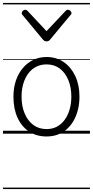

<svg xmlns="http://www.w3.org/2000/svg" viewBox="-20 -905 629 1300"><path d="M295 19Q227 19 176.5 -14.5Q126 -48 98.5 -108.5Q71 -169 71 -250Q71 -310 87.5 -359Q104 -408 134.5 -444Q165 -480 205.5 -499.5Q246 -519 295 -519Q361 -519 411 -485Q461 -451 489.5 -390.5Q518 -330 518 -251Q518 -203 507.5 -161.5Q497 -120 478 -87Q459 -54 432 -30Q405 -6 370.5 6.5Q336 19 295 19ZM295 -31Q334 -31 364.5 -47Q395 -63 417 -92.5Q439 -122 451 -162.5Q463 -203 463 -251Q463 -315 442 -364.5Q421 -414 384 -441.5Q347 -469 295 -469Q256 -469 225 -453Q194 -437 172 -408Q150 -379 138 -339Q126 -299 126 -250Q126 -186 147 -136.5Q168 -87 205.5 -59Q243 -31 295 -31ZM440 -839Q448 -839 456 -832Q464 -825 464 -816Q464 -814 463 -810.5Q462 -807 458 -804L320 -638Q316 -632 310 -628.5Q304 -625 295 -625Q286 -625 280.5 -628.5Q275 -632 270 -638L132 -804Q129 -807 128 -810.5Q127 -814 127 -816Q127 -825 134.5 -832Q142 -839 150 -839Q155 -839 159 -837Q163 -835 167 -831L295 -694L424 -831Q428 -835 431.5 -837Q435 -839 440 -839ZM0 365H589V375H0ZM0 -20H589V0H0ZM0 -505H589V-500H0ZM0 -885H589V-875H0Z"/></svg>

Font: Playwrite GB S Guides
Style: Regular
Weight: 400
Designer: Veronika Burian, José Scaglione
Foundry: TypeTogether
Version: Version 1.003